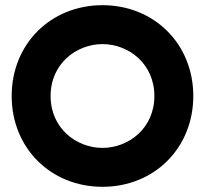

<svg xmlns="http://www.w3.org/2000/svg" viewBox="-20 -720 790 740"><path d="M375 0C575 0 725 -150 725 -350C725 -550 575 -700 375 -700C175 -700 25 -550 25 -350C25 -150 175 0 375 0ZM175 -350C175 -475 275 -550 375 -550C475 -550 575 -475 575 -350C575 -225 475 -150 375 -150C275 -150 175 -225 175 -350Z"/></svg>

Font: LS-VG5000 Bold
Style: Regular
Weight: 400
Designer: Justin Bihan, 2021
Foundry: Justin Bihan, 2021
Version: Version 1.000;Glyphs 3.1.2 (3151)